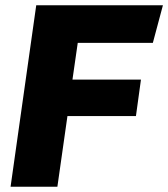

<svg xmlns="http://www.w3.org/2000/svg" viewBox="-20 -706 636 726"><path d="M596 -686 558 -544H274L254 -405H513L494 -267H235L197 0H20L117 -686Z"/></svg>

Font: Chivo ExtraBold Italic
Style: Regular
Weight: 800
Italic angle: -8.05°
Designer: Hector Gatti
Foundry: Omnibus-Type
Version: Version 1.007